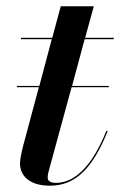

<svg xmlns="http://www.w3.org/2000/svg" viewBox="-20 -580 382 610"><path d="M33.5 -307V-303H103.5L53.5 -116.5C48.5 -96.5 43.5 -73.5 43.5 -60.5C43.5 -25 69.5 10 139 10C223 10 276.5 -50.5 322 -163L318 -164.5C270 -45 213.5 1 157.5 1C140.5 1 131.5 -5 131.5 -15.5C131.5 -24.5 134 -34 136 -41L207.5 -303H325.5V-307H209L249 -455.5H341.5V-460H250.5L278 -560H173L146 -460H46.5V-455.5H144.5L105 -307Z"/></svg>

Font: Bodoni* 36pt Medium
Style: Italic
Weight: 500
Italic angle: -13°
Version: Version 2.3